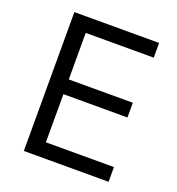

<svg xmlns="http://www.w3.org/2000/svg" viewBox="-127 -802 838 907"><g transform="rotate(20 291.5 -349.0)"><path d="M93 0V-698H519V-624H177V-390H499V-316H177V-74H519V0Z"/></g></svg>

Font: IBMPlexSans
Style: Regular
Weight: 400
Designer: Mike Abbink, Paul van der Laan, Pieter van Rosmalen
Foundry: Bold Monday
Version: Version 3.1